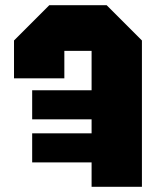

<svg xmlns="http://www.w3.org/2000/svg" viewBox="-20 -720 601 740"><path d="M527 0V-564L391 -700H170L34 -564V-418H228V-524H333V-372H104V-260H333V-206H104V-94H333V0Z"/></svg>

Font: Tektur SemiCondensed ExtraBold
Style: Regular
Weight: 800
Width: 4
Designer: Adam Jagosz
Foundry: Adam Jagosz
Version: Version 1.005;gftools[0.9.30]